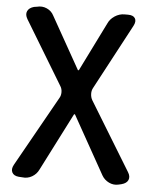

<svg xmlns="http://www.w3.org/2000/svg" viewBox="-54 -597 665 850"><g transform="rotate(5 278.5 -172.5)"><path d="M150 166Q140 187 120 198.5Q100 210 77 207L61 206Q39 204 31.5 189.5Q24 175 35 155L210 -157Q217 -168 217 -183.5Q217 -199 209 -211L39 -492Q27 -512 34 -527.5Q41 -543 63 -549L76 -551Q99 -557 120 -547.5Q141 -538 151 -518L281 -287H285L392 -503Q401 -524 421.5 -537.5Q442 -551 465 -551H481Q504 -551 512 -538Q520 -525 509 -504L355 -215Q348 -203 348.5 -187.5Q349 -172 356 -160L541 143Q553 162 546.5 177.5Q540 193 517 199L504 202Q482 207 461.5 197Q441 187 430 168L285 -91H281Z"/></g></svg>

Font: Chiron GoRound TC M
Style: Regular
Weight: 500
Designer: Ryoko NISHIZUKA 西塚涼子 (kana, bopomofo & ideographs); Paul D. Hunt (Latin, Greek & Cyrillic); Sandoll Communications 산돌커뮤니
Foundry: Adobe
Version: Version 1.000;hotconv 1.1.1;makeotfexe 2.6.0